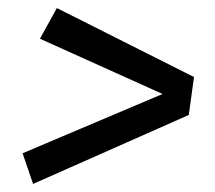

<svg xmlns="http://www.w3.org/2000/svg" viewBox="-20 -571 534 476"><path d="M461 -380 448 -286 62 -115 36 -191 383 -338 79 -475 121 -551Z"/></svg>

Font: Fira Sans
Style: Italic
Weight: 400
Italic angle: -8°
Designer: bBox Type GmbH & Carrois Corporate GbR & Edenspiekermann AG
Foundry: bBox Type GmbH & Carrois Corporate GbR & Edenspiekermann AG
Version: Version 4.301